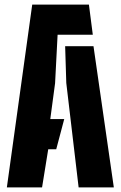

<svg xmlns="http://www.w3.org/2000/svg" viewBox="-20 -820 528 840"><path d="M10 0 121 -800H369L386 -668H232L221 -456L200 -299H261L226 -167H191L164 0ZM324 0 270 -457 265 -618H389L478 0Z"/></svg>

Font: Big Shoulders Stencil Display Black
Style: Regular
Weight: 900
Designer: Patric King
Foundry: XO Type Co
Version: Version 1.000